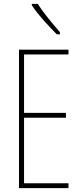

<svg xmlns="http://www.w3.org/2000/svg" viewBox="-20 -970 421 990"><path d="M175 -950H144V-943C177 -892 235 -831 273 -793H289V-804C250 -850 210 -895 175 -950ZM333 0V-25H104V-363H320V-388H104V-689H333V-714H78V0Z"/></svg>

Font: Noto Sans Kannada ExtraCondensed Thin
Style: Regular
Weight: 100
Width: 2
Designer: Jelle Bosma - Monotype Design Team
Foundry: Monotype Imaging Inc.
Version: Version 2.005